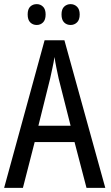

<svg xmlns="http://www.w3.org/2000/svg" viewBox="-20 -910 536 930"><path d="M399 0 341 -222H148L91 0H0L196 -715H292L490 0ZM322 -301 264 -530Q259 -553 253 -582.5Q247 -612 244 -634Q240 -608 234 -581Q228 -554 223 -530L166 -301ZM114 -840Q114 -866 126.5 -878Q139 -890 158 -890Q176 -890 188.5 -877.5Q201 -865 201 -840Q201 -814 188.5 -801.5Q176 -789 158 -789Q139 -789 126.5 -801.5Q114 -814 114 -840ZM278 -840Q278 -866 291 -878Q304 -890 322 -890Q340 -890 353 -877.5Q366 -865 366 -840Q366 -814 353 -801.5Q340 -789 322 -789Q303 -789 290.5 -801.5Q278 -814 278 -840Z"/></svg>

Font: Avrile Sans Condensed
Style: Regular
Weight: 400
Width: 3
Designer: Monotype Design Team
Foundry: Monotype Imaging Inc.
Version: Version 2.001;September 10, 2019;FontCreator 11.5.0.2425 64-